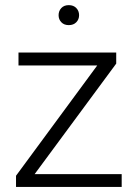

<svg xmlns="http://www.w3.org/2000/svg" viewBox="-20 -735 527 755"><path d="M458.5 -50.3V0H43V-43.9L362.3 -477.5H52.7V-528.3H437V-484.9L116.2 -50.3ZM210.4 -675.3Q210.4 -691.9 221.2 -703.4Q231.9 -714.8 250.5 -714.8Q269 -714.8 280 -703.4Q291 -691.9 291 -675.3Q291 -658.7 280 -647.5Q269 -636.2 250.5 -636.2Q231.9 -636.2 221.2 -647.5Q210.4 -658.7 210.4 -675.3Z"/></svg>

Font: Vazirmatn RD UI FD ExtraLight
Style: Regular
Weight: 200
Designer: Saber Rastikerdar
Foundry: Saber Rastikerdar
Version: Version 33.003